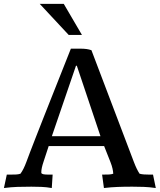

<svg xmlns="http://www.w3.org/2000/svg" viewBox="-20 -949 812 976"><path d="M182.1 -929.2H304.2L396.5 -771.5H329.1ZM366.2 -614.7 243.7 -256.8H490.7L370.6 -614.7ZM660.2 -126.5Q668 -106 675 -91.6Q682.1 -77.1 689.5 -65.9Q700.7 -63 712.2 -62.3Q723.6 -61.5 736.3 -61.5H757.8L772 6.8Q739.3 2 710.2 1Q681.2 0 653.8 0Q633.8 0 615.5 0.2Q597.2 0.5 579.6 1.2Q562 2 544.4 3.2Q526.9 4.4 508.3 6.8L499 -61.5H507.3Q521.5 -61.5 533.7 -62Q545.9 -62.5 555.7 -65.9Q555.2 -77.1 552 -91.8Q548.8 -106.4 541.5 -125L509.3 -206.5H227.5L201.2 -126.5Q195.3 -108.9 192.6 -95.9Q189.9 -83 189.9 -71.8Q189.9 -67.9 193.4 -65.9Q196.8 -64 201.9 -63Q207 -62 213.1 -61.8Q219.2 -61.5 225.1 -61.5H247.6L243.2 6.8Q215.8 2 190.2 1Q164.6 0 139.6 0Q102.5 0 69.8 1Q37.1 2 0 6.8L14.6 -61.5H37.1Q50.3 -61.5 61.8 -62Q73.2 -62.5 84 -65.9Q92.3 -77.1 99.6 -91.8Q106.9 -106.4 113.8 -125Q119.6 -141.1 132.3 -174.3Q145 -207.5 162.1 -251.2Q179.2 -294.9 199 -345.2Q218.8 -395.5 238.8 -445.8L340.3 -701.7H385.3Q407.2 -701.7 420.2 -699.7Q433.1 -697.8 444.8 -693.8Z"/></svg>

Font: Tienne
Style: Regular
Weight: 400
Designer: vernon adams
Foundry: vernon adams
Version: Version 1.001